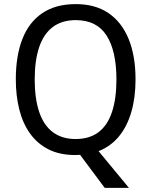

<svg xmlns="http://www.w3.org/2000/svg" viewBox="-20 -745 736 935"><path d="M640 -358Q640 -270 619.5 -199.5Q599 -129 559 -80.5Q519 -32 460 -9L608 170H490L370 9Q365 9 359 9.5Q353 10 347 10Q271 10 216.5 -17.5Q162 -45 126.5 -94.5Q91 -144 74 -211.5Q57 -279 57 -359Q57 -473 89 -555Q121 -637 186 -681Q251 -725 349 -725Q444 -725 508.5 -681Q573 -637 606.5 -555Q640 -473 640 -358ZM149 -358Q149 -266 170.5 -201Q192 -136 236.5 -102Q281 -68 348 -68Q416 -68 460 -101.5Q504 -135 525.5 -200Q547 -265 547 -358Q547 -497 499 -572Q451 -647 349 -647Q281 -647 236.5 -613Q192 -579 170.5 -514.5Q149 -450 149 -358Z"/></svg>

Font: Noto Sans Devanagari SemiCondensed
Style: Regular
Weight: 400
Width: 4
Designer: Jelle Bosma - Monotype Design Team
Foundry: Monotype Imaging Inc.
Version: Version 2.006